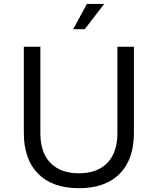

<svg xmlns="http://www.w3.org/2000/svg" viewBox="-20 -944 811 987"><path d="M187.5 -259.3Q187.5 -160.6 239 -106.9Q290.5 -53.2 385.7 -53.2Q480.5 -53.2 532 -106.9Q583.5 -160.6 583.5 -259.3V-703.6H668.5V-260.7Q668.5 -124.5 595 -50.5Q521.5 23.4 385.7 23.4Q250 23.4 176.3 -50.5Q102.5 -124.5 102.5 -260.7V-703.6H187.5ZM426.8 -923.8H515.6L415.5 -793.9H356Z"/></svg>

Font: Metrophobic
Style: Regular
Weight: 400
Designer: Vernon Adams
Foundry: Vernon Adams
Version: Version 3.200; ttfautohint (v1.8.4.7-5d5b);gftools[0.9.23]